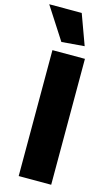

<svg xmlns="http://www.w3.org/2000/svg" viewBox="-169 -1038 631 1090"><g transform="rotate(15 146.0 -493.5)"><path d="M62 -740H253V0H62ZM99 -798 -23 -987H168L233 -809Z"/></g></svg>

Font: Encode Sans Narrow
Style: ExtraBold
Weight: 800
Designer: Pablo Impallari, Andres Torresi
Foundry: Pablo Impallari, Andres Torresi
Version: Version 1.000; ttfautohint (v1.00) -l 8 -r 50 -G 200 -x 14 -